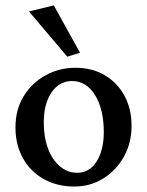

<svg xmlns="http://www.w3.org/2000/svg" viewBox="-20 -681 544 709"><path d="M254.9 7.8Q190.4 7.8 141.1 -20Q91.8 -47.9 64.5 -97.2Q37.1 -146.5 37.1 -210Q37.1 -277.3 67.9 -326.7Q98.6 -376 148.9 -403.3Q199.2 -430.7 258.8 -430.7Q320.3 -430.7 366.7 -403.3Q413.1 -376 439.5 -327.6Q465.8 -279.3 465.8 -215.8Q465.8 -153.3 437.5 -102.5Q409.2 -51.8 361.3 -22Q313.5 7.8 254.9 7.8ZM264.6 -43Q294.9 -43 316.9 -61.5Q338.9 -80.1 351.1 -114.3Q363.3 -148.4 363.3 -192.4Q363.3 -277.3 331.1 -329.6Q298.8 -381.8 246.1 -381.8Q199.2 -381.8 170.4 -339.8Q141.6 -297.9 141.6 -228.5Q141.6 -174.8 157.2 -132.8Q172.9 -90.8 201.2 -66.9Q229.5 -43 264.6 -43ZM228.5 -471.7 86.9 -638.7 178.7 -661.1 275.4 -486.3Z"/></svg>

Font: Crimson Pro ExtraLight Medium
Style: Regular
Weight: 500
Version: Version 1.002